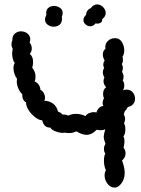

<svg xmlns="http://www.w3.org/2000/svg" viewBox="-20 -851 640 870"><path d="M35 -609Q35 -622 38 -628Q32 -640 32 -650Q32 -660 36 -668Q35 -688 47 -698.5Q59 -709 75 -709Q92 -709 104.5 -699Q117 -689 117 -673Q117 -666 114 -658Q124 -647 124 -631Q124 -618 115 -607Q130 -594 130 -571Q130 -557 126 -544Q141 -526 141 -504Q141 -491 137 -482Q148 -478 155.5 -467Q163 -456 163 -444Q173 -439 178.5 -429Q184 -419 184 -408Q184 -402 181 -394Q201 -395 219 -382.5Q237 -370 243 -345Q255 -342 263 -332H269Q281 -332 289 -327Q304 -335 325 -335Q346 -335 368 -325Q372 -333 383 -338Q394 -343 406 -343Q411 -343 417 -341Q420 -353 428.5 -361.5Q437 -370 449 -371Q445 -375 445 -385Q445 -394 451 -406Q447 -414 447 -426Q447 -445 461 -456Q449 -468 449 -484Q449 -490 453 -500Q446 -512 446 -523Q446 -534 452 -543Q448 -550 448 -558Q448 -567 454 -577Q446 -591 446 -604Q446 -621 458 -630Q454 -650 467.5 -664Q481 -678 500 -678Q513 -678 520 -673Q530 -667 536.5 -652.5Q543 -638 543 -623Q543 -604 535 -595Q537 -590 537 -580Q537 -567 532 -561Q537 -551 537 -543Q537 -537 533 -525Q540 -515 540 -503Q540 -493 536 -486Q543 -479 543 -463Q543 -450 537 -442Q546 -445 554 -445Q571 -445 581.5 -432.5Q592 -420 592 -404Q592 -390 583.5 -379.5Q575 -369 559 -366Q555 -356 545 -346Q543 -338 541 -332Q547 -322 547 -312Q547 -304 542 -291Q548 -284 548 -266Q548 -242 539 -233Q544 -226 544 -211Q544 -198 540 -182Q549 -170 549 -156Q549 -137 533 -124Q545 -92 545 -68Q545 -34 523 -12Q512 -1 499 -1Q481 -1 467.5 -18Q454 -35 454 -56Q454 -70 460 -80Q451 -97 451 -124Q451 -143 457 -155Q451 -164 451 -176Q451 -189 458 -199Q450 -220 450 -232Q450 -241 457 -265Q448 -261 436 -261Q428 -261 418 -263Q396 -240 372 -240Q352 -240 326 -256Q311 -248 293 -248Q286 -248 272 -250Q270 -249 264 -249Q249 -249 231 -256Q213 -263 208 -273Q180 -271 171 -306Q157 -306 139.5 -319.5Q122 -333 110 -351.5Q98 -370 98 -387Q89 -392 84.5 -402Q80 -412 81 -424Q70 -434 63 -450.5Q56 -467 56 -482Q56 -490 57 -494Q41 -517 41 -543Q41 -556 47 -566Q41 -572 38 -584.5Q35 -597 35 -609ZM389 -732Q377 -732 367.5 -740.5Q358 -749 358 -760Q358 -772 370 -784Q371 -805 392 -815Q404 -831 420 -831Q435 -831 447 -819Q459 -807 459 -792Q459 -776 443 -764Q444 -754 437.5 -749Q431 -744 421 -744L413 -745Q403 -732 389 -732ZM184 -762Q184 -748 196 -739Q208 -730 223 -730Q239 -730 250 -739Q261 -748 261 -766Q261 -772 260 -775Q264 -783 264 -792Q264 -807 252 -815.5Q240 -824 225 -824Q208 -824 197.5 -814Q187 -804 190 -784Q184 -772 184 -762Z"/></svg>

Font: Pangolin
Style: Regular
Weight: 400
Designer: Kevin Burke
Foundry: Google, Inc.
Version: Version 1.101